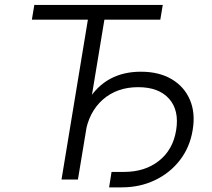

<svg xmlns="http://www.w3.org/2000/svg" viewBox="-20 -748 884 800"><path d="M112.8 -666 123 -727.5H658.2L647.9 -666H415L304.7 0H236.3L346.2 -666ZM434.6 32.7 444.8 -31.7H497.1Q584 -31.7 642.3 -77.9Q700.7 -124 713.9 -205.1Q727.5 -288.1 684.6 -336.4Q641.6 -384.8 555.7 -384.8Q467.3 -384.8 408.4 -333Q349.6 -281.2 335 -189.9H299.8Q313.5 -273.9 348.6 -331.5Q383.8 -389.2 438.7 -419.2Q493.7 -449.2 566.9 -449.2Q642.6 -449.2 695.1 -418.2Q747.6 -387.2 771.2 -332.3Q794.9 -277.3 782.7 -205.6Q771 -134.3 729.7 -80.8Q688.5 -27.3 625.7 2.7Q563 32.7 486.8 32.7Z"/></svg>

Font: Inter 18pt Light
Style: Italic
Weight: 300
Italic angle: -9.3988°
Designer: Rasmus Andersson
Foundry: rsms
Version: Version 4.001;git-66647c0bb